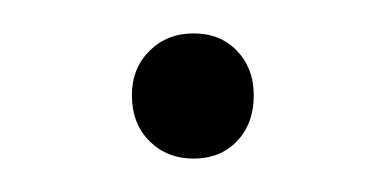

<svg xmlns="http://www.w3.org/2000/svg" viewBox="-20 -322 232 115"><path d="M96 -227Q80 -227 69.5 -237.5Q59 -248 59 -265Q59 -281 69.5 -291.5Q80 -302 96 -302Q112 -302 122 -291.5Q132 -281 132 -265Q132 -248 122 -237.5Q112 -227 96 -227Z"/></svg>

Font: Montagu Slab 144pt ExtraLight
Style: Regular
Weight: 250
Version: Version 1.000